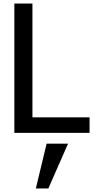

<svg xmlns="http://www.w3.org/2000/svg" viewBox="-20 -742 535 1072"><path d="M480 0H60.1V-722.2H161.1V-86.9H480ZM359.9 60.1 250 310.1H180.2L240.2 60.1Z"/></svg>

Font: Perun
Style: Regular
Weight: 400
Version: Version 1.0000